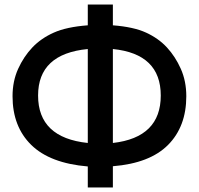

<svg xmlns="http://www.w3.org/2000/svg" viewBox="-20 -784 872 842"><path d="M365 -54Q199 -68 117 -148.5Q35 -229 35 -362Q35 -428 59.5 -482Q84 -536 122 -576Q160 -616 216 -641Q272 -666 365 -673V-764H475V-673Q566 -666 620.5 -641Q675 -616 712 -576Q749 -536 773 -482Q797 -428 797 -362Q797 -229 717 -148.5Q637 -68 475 -55V38H365ZM475 -157Q685 -181 685 -365Q685 -548 475 -569ZM365 -569Q147 -548 147 -365Q147 -180 365 -157Z"/></svg>

Font: IngvarSans
Style: Regular
Weight: 600
Version: Version 3.000